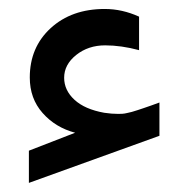

<svg xmlns="http://www.w3.org/2000/svg" viewBox="-20 -395 420 428"><path d="M243.7 -141.1Q248.5 -141.1 252.9 -141.4Q257.3 -141.6 263.4 -143.1Q269.5 -144.5 273.7 -145.5Q277.8 -146.5 286.4 -149.4Q294.9 -152.3 299.6 -153.8Q304.2 -155.3 316.7 -159.7Q329.1 -164.1 335.4 -166.5V-92.3L44.4 12.7V-59.1L147.5 -99.1Q103.5 -110.8 75 -143.1Q46.4 -175.3 46.4 -222.2Q46.4 -289.6 93 -332.3Q139.6 -375 213.4 -375Q252.4 -375 290 -357.9V-283.2Q250 -293.9 214.4 -293.9Q176.8 -293.9 149.9 -272.5Q123 -251 123 -221.7Q123 -193.8 146 -172.6Q168.9 -151.4 212.4 -143.6Q229 -141.1 243.7 -141.1Z"/></svg>

Font: Samim FD
Style: FD
Weight: 400
Foundry: DejaVu fonts team - Redesigned by Saber Rastikerdar
Version: Version 4.0.5